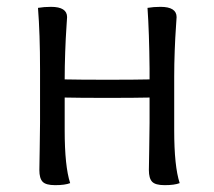

<svg xmlns="http://www.w3.org/2000/svg" viewBox="-20 -539 626 561"><path d="M97 -180V-336Q97 -440 91 -516Q109 -519 129 -519Q176 -519 176 -489Q176 -485 174 -457Q172 -429 170.5 -387Q169 -345 169 -307Q211 -306 295 -306Q376 -306 417 -307V-339Q416 -444 411 -516Q429 -519 449 -519Q496 -519 496 -489Q496 -485 494 -458Q492 -431 490.5 -391Q489 -351 489 -315V-158Q489 -53 505 -4Q490 2 461 2Q434 2 424.5 -8Q415 -18 415 -42Q415 -54 416 -103Q417 -152 417 -180V-254Q375 -253 294 -253Q210 -253 169 -254V-158Q169 -53 185 -4Q170 2 141 2Q114 2 104.5 -8Q95 -18 95 -42Q95 -54 96 -103Q97 -152 97 -180Z"/></svg>

Font: Overlock SC
Style: Regular
Weight: 400
Designer: Dario Muhafara
Foundry: Dario Manuel Muhafara
Version: Version 1.001